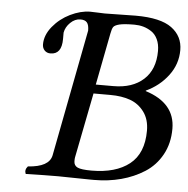

<svg xmlns="http://www.w3.org/2000/svg" viewBox="-49 -695 731 745"><g transform="rotate(5 317.0 -322.5)"><path d="M378.9 -332H313L263.2 -79.1Q262.2 -74.2 262.2 -64Q262.2 -46.9 276.9 -40Q291.5 -33.2 331.1 -33.2Q425.3 -33.2 478.8 -75.4Q532.2 -117.7 532.2 -206.1Q532.2 -250 510.7 -279.1Q489.3 -308.1 456.1 -320.1Q422.9 -332 378.9 -332ZM357.9 -568.8 318.8 -367.2H387.2Q461.4 -367.2 504.6 -406.5Q547.9 -445.8 547.9 -518.1Q547.9 -544.4 538.8 -563.5Q529.8 -582.5 514.6 -592.5Q499.5 -602.5 482.9 -607.2Q466.3 -611.8 448.2 -611.8Q408.2 -611.8 389.6 -607.2Q371.1 -602.5 366.2 -595Q361.3 -587.4 357.9 -568.8ZM175.8 -79.1 271 -573.2Q271 -595.2 263.2 -604.5Q255.4 -613.8 237.8 -613.8Q216.3 -613.8 198.5 -596.4Q180.7 -579.1 176.8 -557.1V-532.2Q176.8 -472.2 132.8 -472.2Q118.7 -472.2 109.9 -481.4Q101.1 -490.7 101.1 -504.9Q101.1 -541 128.4 -574.5Q155.8 -607.9 195.3 -627.2Q234.9 -646.5 272 -647Q281.7 -647 303.7 -646Q325.7 -645 329.1 -645Q348.1 -645 389.9 -646Q431.6 -647 450.2 -647Q546.9 -647 590.3 -615Q633.8 -583 633.8 -528.8Q633.8 -474.1 600.3 -429.7Q566.9 -385.3 514.2 -360.8V-358.9Q629.9 -322.3 629.9 -222.2Q629.9 -165 605.5 -120.8Q581.1 -76.7 540 -50.5Q499 -24.4 449.5 -11.2Q399.9 2 345.2 2H333Q325.7 2 266.8 1Q208 0 204.1 0Q156.2 0 78.1 2Q71.3 -13.7 84 -27.8Q166.5 -33.2 175.8 -79.1Z"/></g></svg>

Font: Common Serif News
Style: Italic
Weight: 450
Italic angle: -12°
Designer: Philipp H. Poll, Khaled Hosny
Foundry: Stefan Peev, Context Ltd.
Version: Version 1.026